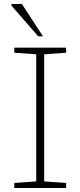

<svg xmlns="http://www.w3.org/2000/svg" viewBox="-20 -947 405 967"><path d="M313 -25.5V0H52V-25.5L162.5 -33.5V-673.5L52 -681.5V-707H313V-681.5L202.5 -673.5V-33.5ZM196.5 -764H172.5L37.5 -919V-927H90Z"/></svg>

Font: Newsreader Caption ExtraLight
Style: Regular
Weight: 275
Designer: Hugues Gentile
Foundry: Production Type
Version: Version 1.001